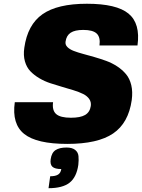

<svg xmlns="http://www.w3.org/2000/svg" viewBox="-20 -740 749 1014"><path d="M326.2 -520Q323.7 -503.9 335.7 -491.7Q347.7 -479.5 369.1 -471.2Q390.6 -462.9 418.9 -455.3Q447.3 -447.8 478.5 -438.7Q509.8 -429.7 540.8 -418.5Q571.8 -407.2 598.9 -389.4Q626 -371.6 645.5 -348.4Q665 -325.2 673.3 -290.3Q681.6 -255.4 675.8 -211.9Q658.7 -90.3 577.6 -35.2Q496.6 20 335 20Q173.8 20 107.9 -32.5Q42 -85 58.1 -200.2H260.3Q254.4 -157.2 276.6 -137.7Q298.8 -118.2 354.5 -118.2Q404.3 -118.2 429.4 -132.8Q454.6 -147.5 459.5 -180.2Q462.4 -201.2 451.2 -217.3Q439.9 -233.4 418.7 -243.9Q397.5 -254.4 368.9 -263.2Q340.3 -272 309.1 -281Q277.8 -290 246.6 -300.3Q215.3 -310.5 188 -326.7Q160.6 -342.8 140.6 -363.5Q120.6 -384.3 111.6 -416Q102.5 -447.8 108.4 -487.8Q125.5 -609.4 204.3 -664.8Q283.2 -720.2 439 -720.2Q595.7 -720.2 658.9 -668Q722.2 -615.7 706.1 -500H505.4Q511.2 -543 491 -562.5Q470.7 -582 419.9 -582Q375.5 -582 353 -567.1Q330.6 -552.2 326.2 -520ZM331.5 39.1Q360.8 39.1 376.7 51.5Q392.6 64 394.5 84.5Q396.5 105 393.6 130.9Q384.3 195.8 347.4 224.9Q310.5 253.9 236.3 253.9L245.1 190.9Q272.9 190.9 286.9 181.9Q300.8 172.9 303.7 152.8Q270 152.8 256.8 140.6Q243.7 128.4 247.6 101.1Q252.4 66.4 273.4 52.7Q294.4 39.1 331.5 39.1Z"/></svg>

Font: Fivo Sans Black
Style: Regular
Weight: 900
Designer: Alexander Slobzheninov
Foundry: Alexander Slobzheninov
Version: 1.0